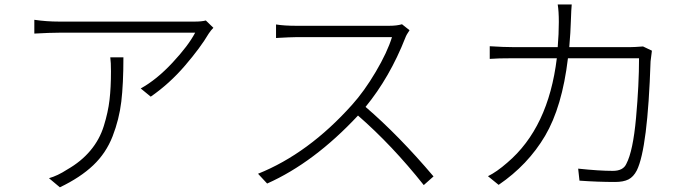

<svg xmlns="http://www.w3.org/2000/svg" viewBox="-20 -797 3040 844"><path d="M464.8 -544.9H522.5Q522.5 -427.7 513.2 -350.1Q503.9 -272.5 475.1 -198.2Q446.3 -124 389.6 -70.3Q333 -16.6 243.2 26.4L195.3 -13.7Q233.4 -24.4 275.4 -51.8Q336.9 -86.9 377.4 -135.3Q418 -183.6 436.5 -243.7Q455.1 -303.7 461.4 -357.4Q467.8 -411.1 467.8 -483.4Q467.8 -522.5 464.8 -544.9ZM884.8 -707 918 -674.8Q907.2 -664.1 897.5 -649.4Q861.3 -587.9 793 -508.3Q724.6 -428.7 642.6 -372.1L598.6 -408.2Q668 -446.3 737.8 -521Q807.6 -595.7 837.9 -653.3H240.2Q201.2 -653.3 130.9 -649.4V-710Q183.6 -702.1 240.2 -702.1H835Q867.2 -702.1 884.8 -707Z M1747.1 -690.4 1780.3 -664.1Q1766.6 -644.5 1761.7 -630.9Q1693.4 -457 1586.9 -327.1Q1733.4 -201.2 1885.7 -21.5L1842.8 16.6Q1703.1 -159.2 1553.7 -289.1Q1360.4 -82 1154.3 9.8L1114.3 -33.2Q1335.9 -122.1 1527.3 -335.9Q1581.1 -395.5 1631.8 -481.4Q1682.6 -567.4 1703.1 -633.8H1284.2Q1269.5 -633.8 1248 -632.8Q1226.6 -631.8 1210.4 -630.9Q1194.3 -629.9 1193.4 -629.9V-689.5Q1228.5 -683.6 1284.2 -683.6H1689.5Q1724.6 -683.6 1747.1 -690.4Z M2806.6 -592.8 2845.7 -574.2Q2841.8 -547.9 2839.8 -527.3Q2827.1 -144.5 2779.3 -47.9Q2764.6 -19.5 2742.7 -8.3Q2720.7 2.9 2683.6 2.9Q2607.4 2.9 2527.3 -2.9L2521.5 -55.7Q2614.3 -45.9 2673.8 -45.9Q2719.7 -45.9 2733.4 -77.1Q2762.7 -132.8 2775.9 -278.8Q2789.1 -424.8 2789.1 -541H2476.6Q2451.2 -327.1 2376 -199.7Q2300.8 -72.3 2171.9 15.6L2125 -22.5Q2163.1 -41 2210 -82Q2390.6 -235.4 2427.7 -541H2239.3Q2165 -541 2132.8 -538.1V-593.8Q2195.3 -589.8 2238.3 -589.8H2431.6Q2436.5 -648.4 2436.5 -700.2Q2436.5 -748 2431.6 -777.3H2493.2Q2491.2 -758.8 2489.3 -701.2Q2488.3 -659.2 2482.4 -589.8H2750Q2768.6 -589.8 2806.6 -592.8Z"/></svg>

Font: Gen Shin Gothic Light
Style: Regular
Weight: 200
Designer: [Source Han Sans]
Ryoko NISHIZUKA  (kana & ideographs); Paul D. Hunt (Latin, Greek & Cyrillic); Wenlong ZHANG  (bopomofo
Version: Version 1.002.20150607